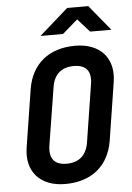

<svg xmlns="http://www.w3.org/2000/svg" viewBox="-62 -996 725 1052"><g transform="rotate(-5 300.0 -470.0)"><path d="M189 -810H313L397 -883L462 -810H579L464 -950H348ZM254 10C400 10 495 -69 517 -206L567 -525C587 -653 511 -740 373 -740C228 -740 132 -661 110 -524L60 -206C40 -77 116 10 254 10ZM272 -100C204 -100 175 -137 185 -206L236 -524C246 -593 288 -630 356 -630C424 -630 453 -593 442 -524L392 -206C381 -137 339 -100 272 -100Z"/></g></svg>

Font: JetBrains Mono
Style: Bold Italic
Weight: 558
Italic angle: -9°
Monospace: yes
Designer: Philipp Nurullin, Konstantin Bulenkov
Foundry: JetBrains
Version: Version 2.305